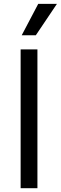

<svg xmlns="http://www.w3.org/2000/svg" viewBox="-20 -986 318 1006"><path d="M176.1 -727.3V0H88.1V-727.3ZM93.7 -801.1 180.4 -965.9H278.4L167.6 -801.1Z"/></svg>

Font: Inter Zeller
Style: Regular
Weight: 400
Designer: Rasmus Andersson; Joe Bland
Foundry: zeller
Version: Version 3.015;git-dec3a8cb1